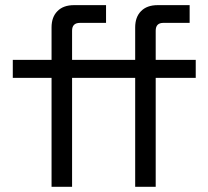

<svg xmlns="http://www.w3.org/2000/svg" viewBox="-20 -720 803 740"><path d="M178.7 0Q178.7 -105.5 178.7 -419.9Q141.6 -419.9 29.3 -419.9Q29.3 -437.5 29.3 -489.3Q66.4 -489.3 178.7 -489.3Q178.7 -520.5 178.7 -614.3Q178.7 -654.3 201.2 -676.8Q223.6 -700.2 265.6 -700.2Q306.6 -700.2 388.7 -700.2Q388.7 -682.6 388.7 -631.8Q363.3 -631.8 288.1 -631.8Q257.8 -631.8 257.8 -601.6Q257.8 -564.5 257.8 -489.3Q289.1 -489.3 380.9 -489.3Q380.9 -471.7 380.9 -419.9Q350.6 -419.9 257.8 -419.9Q257.8 -315.4 257.8 0Q238.3 0 178.7 0ZM501 0Q501 -105.5 501 -419.9Q470.7 -419.9 380.9 -419.9Q380.9 -437.5 380.9 -489.3Q411.1 -489.3 501 -489.3Q501 -520.5 501 -614.3Q501 -654.3 523.4 -676.8Q545.9 -700.2 587.9 -700.2Q628.9 -700.2 710.9 -700.2Q710.9 -682.6 710.9 -631.8Q685.5 -631.8 609.4 -631.8Q580.1 -631.8 580.1 -601.6Q580.1 -564.5 580.1 -489.3Q618.2 -489.3 734.4 -489.3Q734.4 -471.7 734.4 -419.9Q695.3 -419.9 580.1 -419.9Q580.1 -315.4 580.1 0Q560.5 0 501 0Z"/></svg>

Font: Kadena Space Grotesk
Style: Regular
Weight: 400
Designer: Florian Karsten
Version: Version 2.000